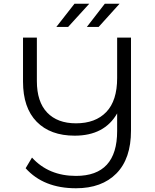

<svg xmlns="http://www.w3.org/2000/svg" viewBox="-20 -901 828 1026"><path d="M457 -881 344 -757H281L378 -881ZM507 -757H444L540 -881H619ZM606 -700H680V-203Q680 -53 602 26Q524 105 386 105Q213 105 117 -2L151 -59Q240 39 386 39Q606 39 606 -201V-295Q538 -176 379 -176Q249 -176 176 -250.5Q103 -325 103 -465V-700H177V-468Q177 -357 232 -299.5Q287 -242 386 -242Q490 -242 548 -302.5Q606 -363 606 -484Z"/></svg>

Font: Montserrat Alternates
Style: Regular
Weight: 400
Designer: Julieta Ulanovsky
Foundry: Julieta Ulanovsky
Version: Version 7.200;PS 007.200;hotconv 1.0.88;makeotf.lib2.5.64775